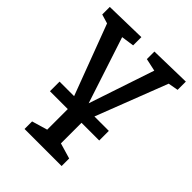

<svg xmlns="http://www.w3.org/2000/svg" viewBox="-215 -645 989 989"><g transform="rotate(45 279.5 -150.0)"><path d="M554 -530V-470L499 -460L348 -70H453V0H324V150L409 175V230H139V175L224 150V0H94V-70H200L55 -455L5 -470V-525L230 -530V-470L160 -460L279 -97L399 -455L330 -470V-525Z"/></g></svg>

Font: Bitter
Style: Regular
Weight: 400
Designer: Sol Matas
Foundry: Sol Matas
Version: Version 1.300;PS 001.300;hotconv 1.0.70;makeotf.lib2.5.58329